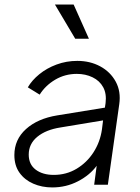

<svg xmlns="http://www.w3.org/2000/svg" viewBox="-20 -810 613 842"><path d="M209 12Q164 12 126 -4.5Q88 -21 65.5 -52.5Q43 -84 43 -130Q43 -198 94 -244Q145 -290 231 -304L440 -338L443 -358Q448 -399 432.5 -427.5Q417 -456 386 -471Q355 -486 317 -486Q265 -486 222 -460.5Q179 -435 154 -395L102 -427Q120 -458 152.5 -484.5Q185 -511 228 -527Q271 -543 319 -543Q375 -543 419.5 -519Q464 -495 487.5 -452Q511 -409 503 -353L453 0H393L404 -83Q374 -42 322 -15Q270 12 209 12ZM106 -132Q106 -89 136.5 -66Q167 -43 216 -43Q271 -43 316 -70Q361 -97 390 -142Q419 -187 427 -242L432 -282L245 -251Q181 -241 143.5 -210Q106 -179 106 -132ZM310 -640 221 -790H303L370 -640Z"/></svg>

Font: Plus Jakarta Sans Light
Style: Italic
Weight: 300
Italic angle: -8°
Designer: Gumpita Rahayu
Foundry: Tokotype
Version: Version 2.071; ttfautohint (v1.8.4.7-5d5b);gftools[0.9.29]